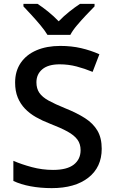

<svg xmlns="http://www.w3.org/2000/svg" viewBox="-20 -961 590 991"><path d="M505 -193Q505 -98 436 -44Q367 10 247 10Q189 10 138 0.5Q87 -9 49 -27V-131Q90 -113 144 -98.5Q198 -84 254 -84Q326 -84 361 -111.5Q396 -139 396 -186Q396 -218 379.5 -240.5Q363 -263 328.5 -282Q294 -301 237 -323Q198 -338 165.5 -356.5Q133 -375 109 -400Q85 -425 71.5 -458Q58 -491 58 -535Q58 -594 87 -636.5Q116 -679 168.5 -701.5Q221 -724 291 -724Q349 -724 398.5 -712.5Q448 -701 493 -681L458 -590Q417 -607 375 -618Q333 -629 288 -629Q229 -629 198.5 -603.5Q168 -578 168 -536Q168 -504 183 -482Q198 -460 230.5 -442Q263 -424 317 -402Q377 -378 419 -351Q461 -324 483 -286.5Q505 -249 505 -193ZM225 -781Q211 -804 189 -830.5Q167 -857 143 -883Q119 -909 101 -928V-941H174Q200 -924 228.5 -901Q257 -878 283 -851Q309 -878 338 -901Q367 -924 393 -941H468V-928Q449 -909 424.5 -883Q400 -857 377.5 -830.5Q355 -804 343 -781Z"/></svg>

Font: Noto Sans Adlam Unjoined Medium
Style: Regular
Weight: 500
Version: Version 3.001